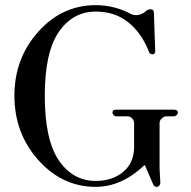

<svg xmlns="http://www.w3.org/2000/svg" viewBox="-20 -717 744 746"><path d="M352 9Q222 9 129 -95Q36 -199 36 -345Q36 -490 128.5 -593.5Q221 -697 352 -697Q425 -697 490 -662Q499 -658 507 -658Q528 -658 545 -672Q553 -681 565 -681Q578 -681 578 -668L583 -519Q583 -506 572 -506Q561 -506 557 -520Q529 -590 477.5 -631Q426 -672 352 -672Q263 -672 208.5 -593Q154 -514 154 -345Q154 -174 208.5 -94Q263 -14 352 -14Q414 -14 456 -47Q498 -80 501 -139V-238Q501 -249 493.5 -257Q486 -265 475 -265H432Q426 -265 421.5 -269.5Q417 -274 417 -280Q417 -291 432 -291H655Q671 -291 671 -280Q671 -274 666 -269.5Q661 -265 655 -265H628Q617 -265 608.5 -257Q600 -249 600 -238V-62L603 -7Q603 -1 599 4Q595 9 590 9Q579 9 575 -1L543 -75H541Q452 9 352 9Z"/></svg>

Font: HK Venetian
Style: Regular
Weight: 400
Designer: Alfredo Marco Pradil
Foundry: Alfredo Marco Pradil
Version: Version 1.000;PS 001.000;hotconv 1.0.88;makeotf.lib2.5.64775